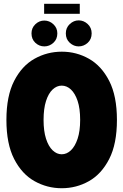

<svg xmlns="http://www.w3.org/2000/svg" viewBox="-20 -986 654 1018"><path d="M14 -350Q14 -477 55 -557Q96 -637 163 -674.5Q230 -712 308 -712Q385 -712 451.5 -674.5Q518 -637 559 -557Q600 -477 600 -350Q600 -223 559 -143Q518 -63 451.5 -25.5Q385 12 307 12Q230 12 163 -25.5Q96 -63 55 -143Q14 -223 14 -350ZM211 -350Q211 -291 224 -250.5Q237 -210 259 -189Q281 -168 307 -168Q334 -168 356 -189Q378 -210 391.5 -250.5Q405 -291 405 -350Q405 -411 391.5 -451Q378 -491 356 -511.5Q334 -532 307 -532Q281 -532 259 -511.5Q237 -491 224 -450.5Q211 -410 211 -350ZM215 -740Q188 -740 167.5 -759Q147 -778 147 -809Q147 -838 167.5 -857.5Q188 -877 215 -877Q242 -877 263 -857.5Q284 -838 284 -809Q284 -778 263 -759Q242 -740 215 -740ZM397 -740Q371 -740 350 -759Q329 -778 329 -809Q329 -839 350 -858.5Q371 -878 397 -878Q424 -878 445 -858.5Q466 -839 466 -809Q466 -778 445 -759Q424 -740 397 -740ZM214 -966H403V-913H214Z"/></svg>

Font: Phudu Black
Style: Regular
Weight: 900
Version: Version 1.005;gftools[0.9.23]